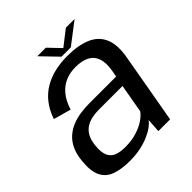

<svg xmlns="http://www.w3.org/2000/svg" viewBox="-193 -839 977 977"><g transform="rotate(-45 296.0 -350.0)"><path d="M184.2 5.3Q227.7 5.3 263.3 -2.4Q298.9 -10.1 326.4 -22.4Q353.8 -34.6 372.2 -48.5Q390.5 -62.3 399 -75.2L394 0H478.7L545.2 -377.2Q559.6 -457 538.8 -505.4Q517.9 -553.9 466.2 -576Q414.5 -598.1 335.4 -598.1Q288.4 -598.1 246.2 -588.4Q203.9 -578.6 168.1 -557.7Q132.3 -536.7 105.2 -502.5Q78.1 -468.4 61.4 -419.3L155.8 -393.1Q171.3 -442.3 196.6 -472.1Q221.8 -501.9 254.7 -515.4Q287.6 -528.9 325.9 -528.9Q370.9 -528.9 400.5 -514.1Q430.2 -499.2 442 -466.8Q453.8 -434.4 444.6 -381.8L438.6 -348.3H244.9Q213.6 -348.3 181.8 -343.8Q150 -339.3 121.2 -327.7Q92.5 -316 69.3 -295.6Q46.1 -275.3 31.1 -243.5Q16.1 -211.7 12.1 -166.6Q5.2 -98.1 24.1 -60.9Q43 -23.7 84.2 -9.2Q125.3 5.3 184.2 5.3ZM217.1 -61.1Q183.4 -61.1 158.7 -70.2Q134 -79.4 122.4 -103.8Q110.8 -128.2 115.4 -174.1Q118.8 -210.9 131.9 -234Q145 -257.1 165 -269.5Q184.9 -281.9 208.9 -286.6Q232.8 -291.4 258.2 -291.4H427.4L400.2 -136.8Q387.7 -118.4 361.9 -101Q336.1 -83.5 299.4 -72.3Q262.7 -61.1 217.1 -61.1ZM313.4 -616.2H380.2L496.2 -704.9H433.2L350.9 -640.7L289.4 -704.9H227.8Z"/></g></svg>

Font: Anybody Thin
Style: Italic
Weight: 100
Italic angle: -10°
Designer: Tyler Finck
Foundry: Etcetera Type Company
Version: Version 1.114;gftools[0.9.25]